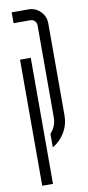

<svg xmlns="http://www.w3.org/2000/svg" viewBox="-90 -679 391 857"><g transform="rotate(-10 105.5 -250.0)"><path d="M132.9 -566.4Q132.9 -578.1 124.7 -586Q116.6 -593.9 105.4 -593.9H29.2V-643.1H105.4Q137 -643.1 159.3 -620.6Q181.6 -598.1 181.6 -566.4V-149.5Q181.6 -107.9 160.8 -72.7Q139.9 -37.5 105.4 -17.5V-79.1Q132.9 -108.7 132.9 -149.5ZM77.9 142.9H29.2V-428.6H77.9Z"/></g></svg>

Font: Marapfhont
Style: Book
Weight: 400
Version: Version 0.15